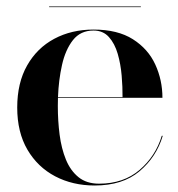

<svg xmlns="http://www.w3.org/2000/svg" viewBox="-20 -561 549 591"><path d="M131.2 -541H413.6V-539H131.2ZM481 -143Q461.5 -77.8 409.5 -33.9Q357.5 10 271.2 10Q203.8 10 149.8 -18.3Q95.9 -46.6 64.4 -100.3Q33 -154 33 -230Q33 -306 63.6 -359.7Q94.1 -413.4 147.2 -441.7Q200.2 -470 267.8 -470Q342.2 -470 389.1 -440.2Q436 -410.4 458 -362.4Q480 -314.5 480 -260H158.4Q158 -247.2 158 -234Q158 -189 163.5 -146.4Q169 -103.9 182.9 -69.8Q196.8 -35.8 221.6 -15.7Q246.4 4.4 285 4.4Q360.2 4.4 409.8 -38.1Q459.2 -80.5 478 -143ZM267.8 -467Q227.8 -467 204.6 -437.6Q181.4 -408.1 170.9 -361.2Q160.4 -314.4 158.5 -262H357.2Q357.5 -292.8 354.5 -328.2Q351.5 -363.6 342.4 -395.2Q333.2 -426.9 315.3 -446.9Q297.4 -467 267.8 -467Z"/></svg>

Font: Bodoni* 72 Medium
Style: Regular
Weight: 500
Version: Version 1.002; ttfautohint (v0.97) -l 8 -r 50 -G 200 -x 14 -